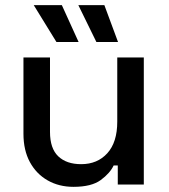

<svg xmlns="http://www.w3.org/2000/svg" viewBox="-20 -716 654 745"><path d="M265 9Q209 9 165 -16Q121 -41 96 -87Q71 -133 71 -197V-493H174V-204Q174 -140 206 -109.5Q238 -79 295 -79Q358 -79 396.5 -121.5Q435 -164 435 -244V-493H538V0H437V-74H421Q407 -44 371 -17.5Q335 9 265 9ZM199 -553 111 -696H220L285 -553ZM354 -553 284 -696H385L438 -553Z"/></svg>

Font: Space Grotesk Medium
Style: Regular
Weight: 500
Designer: Florian Karsten
Foundry: Florian Karsten
Version: Version 2.000